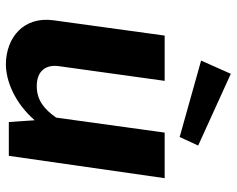

<svg xmlns="http://www.w3.org/2000/svg" viewBox="-96 -699 805 653"><g transform="rotate(90 306.5 -372.5)"><path d="M198 10C255 10 330 -20 389 -88L395 0H510L586 -530H431L380 -161C352 -121 321 -95 273 -95C221 -95 199 -126 205 -170L255 -530H101L49 -152C35 -50 108 9 198 10ZM186 -654 446 -581 475 -644 231 -755Z"/></g></svg>

Font: Cheyenne Sans
Style: Bold Italic
Weight: 700
Italic angle: -8.13011°
Designer: The Public Sans project authors (U.S. Web Design System), Libre Franklin designed by Pablo Impallari and Rodrigo Fuenzal
Foundry: The Cheyenne Sans Project Authors
Version: Version 2.007